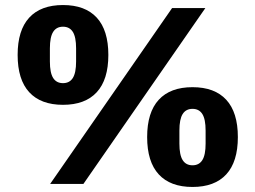

<svg xmlns="http://www.w3.org/2000/svg" viewBox="-20 -730 1014 762"><path d="M179 0 663 -698H795L311 0ZM230 -314Q142 -314 96 -364Q50 -414 50 -512Q50 -610 96 -660Q142 -710 230 -710Q318 -710 364 -660Q410 -610 410 -512Q410 -414 364 -364Q318 -314 230 -314ZM230 -400Q256 -400 269 -420.5Q282 -441 282 -486V-538Q282 -583 269 -603.5Q256 -624 230 -624Q204 -624 191 -603.5Q178 -583 178 -538V-486Q178 -441 191 -420.5Q204 -400 230 -400ZM744 12Q656 12 610 -38Q564 -88 564 -186Q564 -284 610 -334Q656 -384 744 -384Q832 -384 878 -334Q924 -284 924 -186Q924 -88 878 -38Q832 12 744 12ZM744 -74Q770 -74 783 -94.5Q796 -115 796 -160V-212Q796 -257 783 -277.5Q770 -298 744 -298Q718 -298 705 -277.5Q692 -257 692 -212V-160Q692 -115 705 -94.5Q718 -74 744 -74Z"/></svg>

Font: IBM Plex Sans KR
Style: Bold
Weight: 700
Designer: Mike Abbink; Paul van der Laan; Pieter van Rosmalen; Wujin Sim; Chorong Kim; Dohee Lee;
Foundry: Sandoll Inc.
Version: Version 1.001